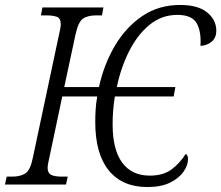

<svg xmlns="http://www.w3.org/2000/svg" viewBox="-41 -744 892 774"><path d="M553 10Q452 10 397.5 -57Q343 -124 343 -252Q343 -276 344.5 -302Q346 -328 351 -355H210L158 -109Q155 -96 153 -85.5Q151 -75 151 -67Q151 -47 164.5 -39.5Q178 -32 209 -32H232L225 0H-21L-14 -32H8Q42 -32 62 -45.5Q82 -59 92 -111L197 -605Q200 -618 202 -628.5Q204 -639 204 -646Q204 -671 187.5 -676.5Q171 -682 147 -682H124L130 -714H376L370 -682H347Q312 -682 293 -668.5Q274 -655 263 -603L218 -393H358Q378 -485 422.5 -560Q467 -635 533 -679.5Q599 -724 685 -724Q757 -724 794 -694Q831 -664 831 -620Q831 -593 813.5 -577Q796 -561 767 -559Q771 -616 752 -650Q733 -684 674 -684Q611 -684 562 -644Q513 -604 479.5 -537.5Q446 -471 430 -393H666L659 -355H422Q413 -299 413 -243Q413 -141 451.5 -88.5Q490 -36 563 -36Q617 -36 650.5 -61Q684 -86 708 -124Q717 -117 717 -103Q717 -78 699 -52Q681 -26 645 -8Q609 10 553 10Z"/></svg>

Font: Noto Serif SemiCondensed Light
Style: Italic
Weight: 300
Width: 4
Italic angle: -12°
Designer: Monotype Design Team
Foundry: Monotype Imaging Inc.
Version: Version 2.013; ttfautohint (v1.8.4.7-5d5b)